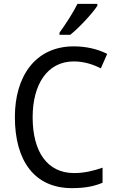

<svg xmlns="http://www.w3.org/2000/svg" viewBox="-20 -964 604 994"><path d="M484 -934V-944H381C359 -899 320 -839 288 -795V-784H344C389 -820 459 -895 484 -934ZM362 -646C416 -646 463 -630 502 -610L535 -685C486 -710 426 -724 362 -724C163 -724 57 -569 57 -358C57 -131 159 10 352 10C419 10 466 1 511 -18V-96C465 -80 417 -68 364 -68C224 -68 149 -179 149 -357C149 -527 225 -646 362 -646Z"/></svg>

Font: Noto Sans Gujarati UI SemiCondensed
Style: Regular
Weight: 400
Width: 4
Designer: Jelle Bosma - Monotype Design Team, Universal Thirst
Foundry: Monotype Imaging Inc.
Version: Version 2.106